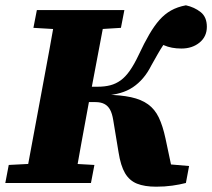

<svg xmlns="http://www.w3.org/2000/svg" viewBox="-34 -690 800 724"><path d="M413 -116 393 -237Q389 -262 381 -276.5Q373 -291 359.5 -298Q346 -305 326 -305H210L222 -363H335Q361 -363 382 -368.5Q403 -374 421 -387Q439 -400 455.5 -423.5Q472 -447 489 -483Q510 -528 529 -560.5Q548 -593 567.5 -615Q587 -637 611 -650.5Q635 -664 667 -670Q699 -663 722.5 -644.5Q746 -626 746 -589Q746 -552 718.5 -529.5Q691 -507 650 -507Q612 -507 584 -519.5Q556 -532 543 -541L598 -544Q589 -531 580 -517.5Q571 -504 561 -486.5Q551 -469 537 -444Q523 -416 505.5 -395.5Q488 -375 467 -361Q446 -347 420 -339.5Q394 -332 363 -330L362 -333Q421 -332 460 -323.5Q499 -315 524.5 -296.5Q550 -278 565 -246.5Q580 -215 590 -168L618 -36L504 -79L679 -64L667 0Q644 6 615.5 10Q587 14 555 14Q511 14 482.5 2.5Q454 -9 437.5 -37Q421 -65 413 -116ZM-14 0 -1 -68 135 -75H199L322 -68L309 0ZM59 0 125 -355Q139 -429 152.5 -503.5Q166 -578 179 -652H367L300 -298Q286 -223 272.5 -148.5Q259 -74 246 0ZM92 -585 105 -652H435L422 -585L293 -577H229Z"/></svg>

Font: Source Serif 4 Black
Style: Italic
Weight: 900
Italic angle: -12°
Designer: Frank Grießhammer
Foundry: Adobe Systems Incorporated
Version: Version 4.004;hotconv 1.0.116;makeotfexe 2.5.65601